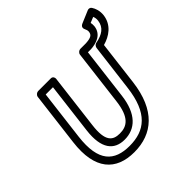

<svg xmlns="http://www.w3.org/2000/svg" viewBox="-214 -1011 1235 1235"><g transform="rotate(-45 403.5 -393.0)"><path d="M712 -750 751 -766C756 -753 758 -741 756 -726C749 -672 710 -646 648 -634C635 -632 626 -619 625 -609L585 -287C560 -82 468 -13 330 -13C193 -13 115 -82 140 -287L182 -629H248L205 -278C187 -129 241 -64 336 -64C432 -64 505 -128 523 -278L566 -629H592H594C642 -632 706 -649 714 -718C715 -730 714 -742 712 -750ZM672 -785C646 -774 654 -754 657 -748C662 -738 665 -728 664 -718C661 -691 644 -682 598 -679H547C536 -679 521 -669 519 -654L473 -278C457 -144 406 -114 342 -114C279 -114 238 -143 255 -278L301 -654C302 -665 294 -679 279 -679H163C152 -679 137 -669 135 -654L90 -287C62 -62 158 37 323 37C489 37 607 -62 635 -287L672 -589C734 -606 796 -647 806 -726C810 -762 800 -792 786 -813C781 -821 768 -826 757 -821Z"/></g></svg>

Font: Falling Sky
Style: OuObl
Weight: 400
Designer: Paul D. Hunt
Foundry: Adobe Systems Incorporated
Version: Version 1.02